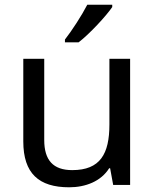

<svg xmlns="http://www.w3.org/2000/svg" viewBox="-20 -786 658 816"><path d="M457 -756V-766H351C328 -721 285 -655 256 -618V-606H314C361 -642 432 -719 457 -756ZM533 -536H445V-257C445 -132 406 -63 287 -63C206 -63 168 -105 168 -191V-536H79V-185C79 -49 145 10 274 10C343 10 409 -15 444 -71H448L461 0H533Z"/></svg>

Font: Noto Sans Sinhala UI
Style: Regular
Weight: 400
Designer: Jelle Bosma - Monotype Design Team
Foundry: Monotype Imaging Inc.
Version: Version 2.006